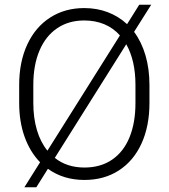

<svg xmlns="http://www.w3.org/2000/svg" viewBox="-20 -755 717 816"><path d="M549.8 -619.6Q581.5 -577.1 598.4 -519.5Q615.2 -461.9 615.2 -393.6V-317.4Q615.2 -218.8 581.3 -144.8Q547.4 -70.8 484.9 -30.5Q422.4 9.8 338.9 9.8Q249.5 9.8 183.6 -37.6L134.3 41H83.5L150.4 -65.4Q107.9 -108.9 84.7 -173.1Q61.5 -237.3 61.5 -317.4V-393.6Q61.5 -491.7 95.9 -565.9Q130.4 -640.1 193.1 -680.4Q255.9 -720.7 337.9 -720.7Q392.1 -720.7 438.2 -703.1Q484.4 -685.5 520 -652.3L571.8 -734.9H622.6ZM181.6 -114.7 489.7 -604.5Q461.9 -635.7 423.6 -651.9Q385.3 -668 337.9 -668Q271.5 -668 222.7 -634.8Q173.8 -601.6 147.7 -539.8Q121.6 -478 121.6 -394.5V-317.4Q121.6 -253.4 137 -201.9Q152.3 -150.4 181.6 -114.7ZM516.6 -566.9 212.9 -84Q264.2 -43 338.9 -43Q407.2 -43 456.1 -76.2Q504.9 -109.4 530.3 -171.1Q555.7 -232.9 555.7 -317.4V-394.5Q555.7 -497.6 516.6 -566.9Z"/></svg>

Font: Heebo Light
Style: Regular
Weight: 300
Designer: Oded Ezer
Foundry: Meir Sadan
Version: Version 2.001; ttfautohint (v1.5.14-ce02) -l 8 -r 50 -G 200 